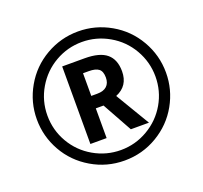

<svg xmlns="http://www.w3.org/2000/svg" viewBox="-126 -870 1084 1026"><g transform="rotate(-20 416.0 -357.0)"><path d="M365.2 -376H398.9Q435.1 -376 453.6 -393.1Q472.2 -410.2 472.2 -441.9Q472.2 -477.1 454.3 -491Q436.5 -504.9 397.9 -504.9H365.2ZM564.9 -443.8Q564.9 -360.4 490.2 -330.1L606 -136.2H502.9L409.2 -305.2H365.2V-136.2H272.9V-577.1H400.9Q485.8 -577.1 525.4 -543.9Q564.9 -510.7 564.9 -443.8ZM48.8 -356.9Q48.8 -454.6 97.7 -540Q146.5 -625.5 231.9 -674.8Q317.4 -724.1 416 -724.1Q513.7 -724.1 599.1 -675.3Q684.6 -626.5 733.9 -541Q783.2 -455.6 783.2 -356.9Q783.2 -260.7 735.8 -176.3Q688.5 -91.8 603 -41Q517.6 9.8 416 9.8Q314.9 9.8 229.5 -40.8Q144 -91.3 96.4 -175.8Q48.8 -260.3 48.8 -356.9ZM108.9 -356.9Q108.9 -273.9 150.1 -202.9Q191.4 -131.8 262.7 -90.8Q334 -49.8 416 -49.8Q499 -49.8 570.3 -91.6Q641.6 -133.3 682.4 -203.9Q723.1 -274.4 723.1 -356.9Q723.1 -439 681.9 -510.5Q640.6 -582 569.1 -623Q497.6 -664.1 416 -664.1Q334 -664.1 263.4 -623.5Q192.9 -583 150.9 -511.7Q108.9 -440.4 108.9 -356.9Z"/></g></svg>

Font: TypoPRO Open Sans
Style: Regular
Weight: 600
Foundry: Ascender Corporation
Version: Version 1.10